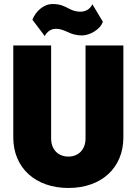

<svg xmlns="http://www.w3.org/2000/svg" viewBox="-20 -926 679 954"><path d="M388 -750C426 -750 479 -780 491 -818L439 -905C426 -877 401 -868 380 -868C351 -868 335 -877 319 -885C301 -894 281 -906 242 -906C197 -906 158 -871 141 -828L203 -746C204 -754 224 -783 257 -783C280 -783 298 -775 316 -767C333 -759 354 -750 388 -750ZM320 8C484 8 593 -92 593 -243V-700H405V-238C405 -184 371 -148 320 -148C268 -148 234 -184 234 -238V-700H46V-243C46 -92 156 8 320 8Z"/></svg>

Font: Arthouse Owned Black
Style: Regular
Weight: 900
Designer: Jeremy Tribby
Foundry: Tribby Type
Version: Version 1.000;PS 001.000;hotconv 1.0.88;makeotf.lib2.5.64775